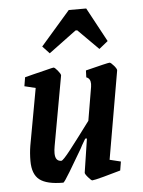

<svg xmlns="http://www.w3.org/2000/svg" viewBox="-51 -728 578 778"><g transform="rotate(-5 238.0 -339.0)"><path d="M432 -426 370 -68 415 -57 409 -21Q379 -12 339.5 -1.5Q300 9 293 9Q289 9 276.5 -5.5Q264 -20 265 -25L286 -162H279Q261 -132 257 -123Q229 -75 204 -33.5Q179 8 175 8Q108 8 79 -14.5Q50 -37 50 -91Q50 -123 55 -153L97 -384L52 -395L58 -431L93 -440Q111 -444 142 -452Q173 -460 176 -460Q181 -460 192.5 -446Q204 -432 204 -426L153 -143Q150 -127 150 -114Q150 -81 175 -81Q182 -81 214 -122Q246 -163 298 -233L321 -369Q322 -374 322 -381Q322 -403 305 -409L306 -437Q397 -460 404 -460Q409 -460 421 -446Q433 -432 432 -426ZM138 -549 258 -687H329L404 -548L368 -519L285 -602H278L166 -519Z"/></g></svg>

Font: Grenze Medium
Style: Italic
Weight: 500
Italic angle: -10°
Designer: Renata Polastri
Foundry: Omnibus-Type
Version: Version 1.002; ttfautohint (v1.8)